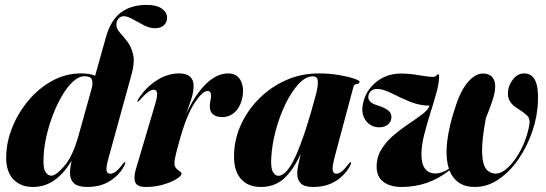

<svg xmlns="http://www.w3.org/2000/svg" viewBox="-20 -752 2225 782"><path d="M487 -79Q468 -40.5 429 -15.5Q390 9.5 335.5 9.5Q297 9.5 281 -5.8Q265 -21 265 -46.5Q265 -67.5 272 -98.5Q242.5 -47.5 203 -19Q163.5 9.5 114.5 9.5Q62 9.5 32.2 -24Q2.5 -57.5 5.5 -121Q7.5 -179 31.8 -237.5Q56 -296 97.8 -345Q139.5 -394 193.8 -423.5Q248 -453 309.5 -453Q346.5 -453 367.5 -443.5L411 -599Q430.5 -669.5 472 -700.8Q513.5 -732 577.5 -732Q619 -732 639.8 -716.5Q660.5 -701 660.5 -679.5Q660.5 -661.5 647.5 -649.2Q634.5 -637 611.5 -637Q589.5 -637 565.8 -649.2Q542 -661.5 520.5 -673.8Q499 -686 484 -686Q472 -686 463 -676.5Q454 -667 454 -651.5Q454 -635 468 -619.5Q482 -604 498.2 -583.2Q514.5 -562.5 522 -531Q529.5 -499.5 516.5 -451.5L421 -104.5Q412 -72 413.8 -58.2Q415.5 -44.5 429.5 -44.5Q439.5 -44.5 451.2 -53Q463 -61.5 480 -84Q485.5 -92 488 -91.5Q493 -91.5 487 -79ZM157.5 -112.5Q155 -69 164.5 -52.8Q174 -36.5 189 -36.5Q208.5 -36.5 242.8 -76.8Q277 -117 300.5 -202L354 -394Q359 -414 354.2 -427.8Q349.5 -441.5 324 -441.5Q301.5 -441.5 278.2 -420.5Q255 -399.5 234 -364.2Q213 -329 196.2 -285.8Q179.5 -242.5 169.2 -197.5Q159 -152.5 157.5 -112.5Z M540.5 -338Q537.5 -338.5 541.5 -345.5Q570.5 -393.5 616 -423.2Q661.5 -453 709 -453Q740 -453 754.2 -439.5Q768.5 -426 768.5 -403.5Q768.5 -377.5 759.5 -349.5Q750.5 -321.5 738.5 -288.5Q774 -366 818.2 -409.5Q862.5 -453 909.5 -453Q943.5 -453 958.8 -426.5Q974 -400 968.5 -362.5Q961.5 -320 938.8 -297.5Q916 -275 884.5 -275Q862 -275 848.2 -285.8Q834.5 -296.5 834.5 -319Q834.5 -330.5 837 -341.2Q839.5 -352 839.5 -361.5Q839.5 -381.5 826 -381.5Q804.5 -381.5 773 -333.5Q741.5 -285.5 714.5 -192Q704.5 -155.5 697.5 -129Q690.5 -102.5 690.5 -87Q690.5 -73.5 697.8 -66.2Q705 -59 712.2 -54.2Q719.5 -49.5 719.5 -44.5Q719.5 -36 699.2 -23.2Q679 -10.5 645.8 -0.5Q612.5 9.5 573.5 9.5Q538.5 9.5 531 -9.5Q523.5 -28.5 533 -61.5L610.5 -323Q621.5 -358.5 619.8 -372.5Q618 -386.5 606.5 -386.5Q596.5 -386.5 583.5 -377.5Q570.5 -368.5 548.5 -343.5Q543.5 -338 540.5 -338Z M1344.5 -118Q1332.5 -73 1335 -58.8Q1337.5 -44.5 1349.5 -44.5Q1359.5 -44.5 1371 -53Q1382.5 -61.5 1399.5 -84Q1405.5 -92 1408 -91.5Q1412.5 -91.5 1407 -79Q1387.5 -40.5 1348.8 -15.5Q1310 9.5 1255 9.5Q1219.5 9.5 1205 -5.2Q1190.5 -20 1190.5 -46.5Q1190.5 -58.5 1194.8 -80Q1199 -101.5 1205 -126Q1175 -60 1137 -25.2Q1099 9.5 1042.5 9.5Q988 9.5 959 -26Q930 -61.5 933.5 -128Q936 -190.5 963.5 -248.8Q991 -307 1038 -353Q1085 -399 1146.2 -426Q1207.5 -453 1278 -453Q1322 -453 1360 -446.5Q1398 -440 1421.2 -432Q1444.5 -424 1444.5 -419.5Q1444.5 -411 1433.2 -409.8Q1422 -408.5 1419.5 -398.5ZM1085 -112.5Q1082 -69.5 1091 -52.8Q1100 -36 1113.5 -36Q1148.5 -36 1186 -120.2Q1223.5 -204.5 1266.5 -366Q1275.5 -401 1274.5 -421Q1273.5 -441 1254 -441Q1225 -441 1196.2 -410Q1167.5 -379 1143.2 -329.2Q1119 -279.5 1103.5 -222.2Q1088 -165 1085 -112.5Z M1951 -452.5Q1984.5 -450.5 1993.8 -421.5Q2003 -392.5 1984.5 -338.5Q1972.5 -303.5 1959 -271.5Q1942 -180.5 1943.5 -131.5Q1945 -82.5 1960 -63.8Q1975 -45 1999 -45Q2023.5 -45 2051.2 -71.8Q2079 -98.5 2102 -142.8Q2125 -187 2135.5 -240Q2141 -267.5 2126.8 -281.2Q2112.5 -295 2095 -305.5Q2067 -322 2057 -338.8Q2047 -355.5 2049 -379.5Q2051.5 -406.5 2070.2 -429.8Q2089 -453 2115 -453Q2175.5 -453 2171 -342Q2169.5 -280 2148.5 -218Q2127.5 -156 2092.2 -104.5Q2057 -53 2011.2 -21.8Q1965.5 9.5 1914 9.5Q1874.5 9.5 1848.8 -8.2Q1823 -26 1810.5 -58.5Q1725.5 9.5 1615.5 9.5Q1569 9.5 1541.5 -11.5Q1514 -32.5 1514 -72.5Q1514 -112.5 1533.8 -144.2Q1553.5 -176 1583.2 -201.2Q1613 -226.5 1644 -247.2Q1675 -268 1699 -286Q1723 -304 1730 -321.5Q1686.5 -322.5 1648 -338.5Q1609.5 -354.5 1577.8 -370.8Q1546 -387 1522.5 -389.5Q1501.5 -391 1491.8 -382Q1482 -373 1480.5 -362Q1475.5 -335 1518 -322.5Q1546.5 -314 1561.2 -302.2Q1576 -290.5 1574 -271Q1572 -253.5 1558.2 -243.5Q1544.5 -233.5 1525 -233.5Q1491.5 -233.5 1471 -259.5Q1450.5 -285.5 1457.5 -325Q1466.5 -379.5 1509.8 -416Q1553 -452.5 1613.5 -452.5Q1647 -452.5 1685.2 -445.8Q1723.5 -439 1745 -439Q1753 -439 1757.2 -444.2Q1761.5 -449.5 1764.5 -449.5Q1768.5 -449 1768.5 -440Q1768 -411.5 1757 -372.2Q1746 -333 1732 -288.8Q1718 -244.5 1707.2 -201.5Q1696.5 -158.5 1696.5 -123.5Q1696.5 -83.5 1711.5 -64.5Q1726.5 -45.5 1753.5 -45.5Q1779 -45.5 1808.5 -64.5Q1794 -108.5 1801.2 -174.2Q1808.5 -240 1836.5 -321.5Q1857 -385.5 1887.8 -420Q1918.5 -454.5 1951 -452.5Z"/></svg>

Font: Fraunces 144pt
Style: Bold Italic
Weight: 700
Italic angle: -16°
Version: Version 1.000;[b76b70a41]